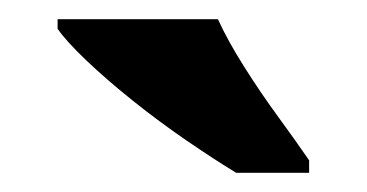

<svg xmlns="http://www.w3.org/2000/svg" viewBox="-20 -786 382 200"><path d="M226 -606Q203 -620 174.5 -639.5Q146 -659 118.5 -681Q91 -703 70 -723Q49 -743 40 -756V-766H207Q217 -744 234 -717Q251 -690 270 -664Q289 -638 302 -619V-606Z"/></svg>

Font: Noto Serif SemiCondensed ExtraBold
Style: Regular
Weight: 800
Width: 4
Designer: Monotype Design Team
Foundry: Monotype Imaging Inc.
Version: Version 2.015